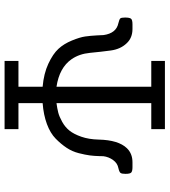

<svg xmlns="http://www.w3.org/2000/svg" viewBox="28 -750 723 818"><g transform="rotate(90 389.0 -341.5)"><path d="M55.2 -513.2Q55.2 -532.2 60.1 -538.6Q64.9 -544.9 84 -544.9H104Q142.1 -544.9 165 -520Q189.9 -494.1 195.6 -452.6Q201.2 -411.1 205.6 -364.5Q210 -317.9 232.9 -285.2Q269 -233.4 350.1 -221.2V-625H240.2V-683.1H530.8V-625H419.9V-221.2Q441.9 -224.1 459.5 -228.5Q477.1 -232.9 499.5 -245.4Q522 -257.8 536.9 -276.4Q551.8 -294.9 563 -326.9Q574.2 -358.9 575.2 -400.9Q577.1 -484.9 611.8 -521Q634.8 -544.9 671.9 -544.9H692.9Q709 -544.9 715.1 -540Q721.2 -535.2 721.2 -515.1Q721.2 -500 717.5 -494.4Q713.9 -488.8 696.8 -484.9Q675.8 -481 662.4 -462.4Q648.9 -443.8 646 -420.9Q646 -419.9 645.5 -400.9Q645 -381.8 642.6 -363Q640.1 -344.2 633.1 -316.2Q626 -288.1 610.1 -264.2Q594.2 -240.2 571 -217.5Q547.9 -194.8 509 -180.4Q470.2 -166 419.9 -162.1V-59.1H530.8V0H240.2V-59.1H350.1V-162.1Q293.9 -167 252 -186.5Q210 -206.1 188.5 -229.5Q167 -252.9 153.1 -286.9Q139.2 -320.8 136 -343Q132.8 -365.2 131.3 -393.1Q129.9 -420.9 129.9 -421.9Q122.1 -476.1 79.1 -484.9Q63 -488.8 59.1 -492.9Q55.2 -497.1 55.2 -513.2Z"/></g></svg>

Font: CMU Concrete
Style: Roman
Weight: 500
Version: Version 0.7.0